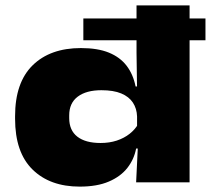

<svg xmlns="http://www.w3.org/2000/svg" viewBox="-20 -677 783 713"><path d="M289.5 -527.5V-608.5H743V-527.5ZM276 16Q165.5 16 100.8 -47.5Q36 -111 36 -236V-245.5Q36 -370.5 101.2 -434.5Q166.5 -498.5 280.5 -498.5Q343 -498.5 384.5 -481.5Q426 -464.5 450.2 -432.8Q474.5 -401 483.5 -356H541.5L489 -244.5Q488 -274 473.5 -296Q459 -318 430.2 -330Q401.5 -342 356.5 -342Q300.5 -342 268.8 -318.2Q237 -294.5 237 -248.5V-238.5Q237 -193 267.2 -169.5Q297.5 -146 353.5 -146Q386.5 -146 413.8 -155Q441 -164 461.5 -180.2Q482 -196.5 493.5 -217L550.5 -125.5H485.5Q478 -85.5 453 -53.5Q428 -21.5 384.2 -2.8Q340.5 16 276 16ZM485.5 0 492.5 -144 489 -174.5V-319.5V-343.5L487 -480.5V-657H684V0Z"/></svg>

Font: Anek Latin Expanded ExtraBold
Style: Regular
Weight: 800
Width: 7
Designer: Yesha Goshar
Foundry: Ek Type
Version: Version 1.003